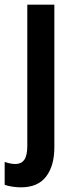

<svg xmlns="http://www.w3.org/2000/svg" viewBox="-52 -563 319 823"><path d="M38 240Q20 240 0 237Q-20 234 -32 229V131Q-7 140 14 140Q39 140 52 122Q65 104 65 63V-543H181V68Q181 148 145.5 194Q110 240 38 240Z"/></svg>

Font: Noto Sans Khmer UI Condensed SemiBold
Style: Regular
Weight: 600
Width: 3
Designer: Danh Hong and the Monotype Design Team
Foundry: Monotype Imaging Inc.
Version: Version 2.002; ttfautohint (v1.8.4.7-5d5b)